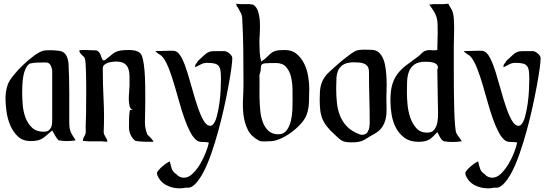

<svg xmlns="http://www.w3.org/2000/svg" viewBox="-20 -771 2981 1048"><path d="M258 -497Q269 -497 279 -496Q289 -495 300 -494Q329 -491 340.5 -470.5Q352 -450 354 -424Q358 -346 358 -267.5Q358 -189 358 -111Q358 -90 359.5 -77Q361 -64 365 -53.5Q369 -43 376 -32Q383 -21 393 -5Q382 -3 370 -2Q358 -1 347 -1Q335 -1 323 -2Q311 -3 300 -5Q289 -16 281 -30.5Q273 -45 265 -59Q248 -45 236.5 -34.5Q225 -24 213.5 -16.5Q202 -9 187 -5Q172 -1 147 -1Q105 -1 78.5 -25.5Q52 -50 36.5 -86Q21 -122 15.5 -162.5Q10 -203 10 -234Q10 -275 23 -311Q30 -330 53.5 -359.5Q77 -389 106.5 -417Q136 -445 166 -467Q196 -489 216 -494Q225 -496 236.5 -496.5Q248 -497 258 -497ZM142 -424Q127 -413 118.5 -393.5Q110 -374 106.5 -351Q103 -328 102 -305Q101 -282 101 -266Q101 -236 104 -199Q107 -162 119 -129.5Q131 -97 154.5 -74.5Q178 -52 218 -52Q236 -52 245.5 -59Q255 -66 259.5 -77Q264 -88 264.5 -101.5Q265 -115 265 -129V-380Q265 -396 257 -413Q249 -430 230 -430Q208 -430 186 -429.5Q164 -429 142 -424Z M413 -496Q421 -498 429.5 -498Q438 -498 446 -498Q462 -498 477 -497Q492 -496 507 -496Q523 -489 528.5 -472.5Q534 -456 541 -442H552Q574 -459 586.5 -470Q599 -481 611 -487Q623 -493 639.5 -495.5Q656 -498 685 -498Q701 -498 716 -495Q731 -492 744 -482Q754 -474 760 -447.5Q766 -421 769 -384Q772 -347 772.5 -304Q773 -261 773 -221.5Q773 -182 772 -150Q771 -118 771 -103Q771 -71 784 -37Q792 -28 802.5 -18.5Q813 -9 818 3Q793 3 768.5 2.5Q744 2 719 -2Q702 -15 693 -35Q684 -55 684 -76Q684 -100 684.5 -124Q685 -148 689 -171H705Q692 -175 687.5 -192Q683 -209 683 -229.5Q683 -250 685 -270.5Q687 -291 687 -304Q687 -329 687 -352.5Q687 -376 681 -394.5Q675 -413 659.5 -424Q644 -435 613 -435Q605 -435 592.5 -433.5Q580 -432 568.5 -428Q557 -424 549 -417Q541 -410 541 -398Q541 -312 545.5 -225Q550 -138 546 -52Q546 -43 549 -36.5Q552 -30 555.5 -24Q559 -18 562.5 -12Q566 -6 566 3Q533 -1 499.5 0.5Q466 2 433 -2Q433 -17 441 -28.5Q449 -40 448 -57Q447 -83 448.5 -108.5Q450 -134 450 -160Q450 -173 450 -197.5Q450 -222 450.5 -251Q451 -280 450.5 -311.5Q450 -343 449.5 -371Q449 -399 447.5 -420.5Q446 -442 443 -452Q441 -458 436 -462.5Q431 -467 426 -472Q421 -477 417 -482.5Q413 -488 413 -496Z M828 -492Q847 -492 865 -493Q883 -494 902 -494Q909 -494 920 -494Q931 -494 937 -492Q956 -486 972.5 -453.5Q989 -421 1003 -375.5Q1017 -330 1031 -279Q1045 -228 1060 -184.5Q1075 -141 1091.5 -112.5Q1108 -84 1129 -84L1139 -88Q1154 -101 1163 -134.5Q1172 -168 1177.5 -207Q1183 -246 1184.5 -282.5Q1186 -319 1186 -339Q1186 -365 1184 -382Q1182 -399 1174.5 -409.5Q1167 -420 1152 -424Q1137 -428 1110 -428Q1092 -428 1077 -420Q1062 -412 1046 -404L1045 -410Q1045 -418 1051 -424Q1057 -430 1060 -438Q1085 -461 1097 -472Q1109 -483 1120.5 -487.5Q1132 -492 1149.5 -492Q1167 -492 1204 -492Q1217 -492 1232.5 -479Q1248 -466 1248 -453Q1248 -436 1242.5 -396Q1237 -356 1227 -301.5Q1217 -247 1203 -183.5Q1189 -120 1171.5 -56.5Q1154 7 1134 65Q1114 123 1091.5 166.5Q1069 210 1045 234Q1021 258 996 253Q987 255 978 256Q969 257 960 257Q921 257 887.5 239.5Q854 222 838 184L837 170Q841 163 849.5 153.5Q858 144 868 135.5Q878 127 888.5 120Q899 113 907 110Q911 129 917 148.5Q923 168 942 179Q950 189 961 194Q972 199 984 199Q1009 199 1032 176.5Q1055 154 1073 123.5Q1091 93 1103.5 60.5Q1116 28 1120 7Q1107 4 1087 4Q1067 4 1056 -3Q1036 -17 1019 -49Q1002 -81 987 -123.5Q972 -166 958.5 -214.5Q945 -263 931.5 -308.5Q918 -354 903.5 -392Q889 -430 873 -453Q863 -467 850 -474Q837 -481 828 -492Z M1268 -751Q1291 -747 1314.5 -748.5Q1338 -750 1361 -746Q1381 -734 1389 -707.5Q1397 -681 1398.5 -650Q1400 -619 1398 -589Q1396 -559 1396 -538Q1396 -515 1397.5 -486.5Q1399 -458 1406 -435Q1428 -450 1439 -461.5Q1450 -473 1460.5 -481.5Q1471 -490 1486.5 -494Q1502 -498 1535 -498Q1574 -498 1599.5 -476.5Q1625 -455 1640.5 -423Q1656 -391 1662 -354.5Q1668 -318 1668 -287Q1668 -254 1666.5 -214Q1665 -174 1653 -143Q1644 -119 1620.5 -93.5Q1597 -68 1568 -47Q1539 -26 1507.5 -12.5Q1476 1 1450 0Q1442 0 1435 0.5Q1428 1 1420 1Q1412 1 1405 0Q1398 -1 1391 -5Q1350 -27 1332 -64Q1314 -101 1309 -144Q1304 -187 1306.5 -231.5Q1309 -276 1309 -315Q1309 -403 1308 -493.5Q1307 -584 1302 -672Q1301 -689 1293 -703Q1285 -717 1278 -731Q1271 -735 1271.5 -740.5Q1272 -746 1268 -751ZM1396 -361Q1397 -340 1396.5 -308Q1396 -276 1396.5 -240Q1397 -204 1400.5 -168Q1404 -132 1415 -103Q1426 -74 1446.5 -56Q1467 -38 1500 -38Q1529 -38 1545 -60Q1561 -82 1568 -112Q1575 -142 1576 -173.5Q1577 -205 1577 -225Q1577 -251 1576.5 -285.5Q1576 -320 1568.5 -351.5Q1561 -383 1542 -405Q1523 -427 1487 -427Q1445 -427 1428.5 -425.5Q1412 -424 1407.5 -417Q1403 -410 1403.5 -397Q1404 -384 1396 -361Z M2007 -499Q2032 -499 2048 -484.5Q2064 -470 2073 -446.5Q2082 -423 2085.5 -394Q2089 -365 2090 -336.5Q2091 -308 2090 -282Q2089 -256 2089 -240Q2089 -208 2090 -179Q2091 -150 2085.5 -124Q2080 -98 2065 -76Q2050 -54 2018 -37Q1999 -27 1987 -19Q1975 -11 1964 -5.5Q1953 0 1938.5 3Q1924 6 1901 6Q1881 6 1868.5 4Q1856 2 1847 -3Q1838 -8 1829 -16Q1820 -24 1806 -37Q1781 -60 1765 -80Q1749 -100 1740 -122Q1731 -144 1728 -169.5Q1725 -195 1725 -230Q1725 -254 1726.5 -274.5Q1728 -295 1734 -313.5Q1740 -332 1751 -348.5Q1762 -365 1781 -382Q1794 -393 1813 -410.5Q1832 -428 1853 -445Q1874 -462 1894 -476.5Q1914 -491 1929 -496Q1935 -498 1945.5 -499Q1956 -500 1967 -500Q1978 -500 1988.5 -499.5Q1999 -499 2007 -499ZM1815 -289Q1815 -248 1819 -209.5Q1823 -171 1836.5 -138Q1850 -105 1875.5 -79Q1901 -53 1945 -37Q1953 -35 1956 -35Q1967 -35 1976.5 -40.5Q1986 -46 1989 -57Q1994 -62 1996 -76Q1998 -90 1998 -97Q1998 -168 1996 -238Q1994 -308 1994 -378Q1994 -397 1987 -407.5Q1980 -418 1968.5 -423Q1957 -428 1943 -429.5Q1929 -431 1914 -431Q1877 -431 1857 -420Q1837 -409 1827.5 -390Q1818 -371 1816.5 -345Q1815 -319 1815 -289Z M2323 -746Q2349 -750 2375 -748.5Q2401 -747 2427 -751Q2432 -740 2440.5 -727Q2449 -714 2452 -702Q2456 -687 2457.5 -663.5Q2459 -640 2459 -615Q2459 -590 2458 -565.5Q2457 -541 2457 -524Q2457 -508 2457 -468Q2457 -428 2457 -377.5Q2457 -327 2457.5 -271.5Q2458 -216 2459.5 -168Q2461 -120 2464 -86Q2467 -52 2471 -44Q2477 -33 2485.5 -22Q2494 -11 2501 0Q2488 2 2476 3Q2464 4 2451 4Q2439 4 2426.5 3Q2414 2 2402 0Q2389 -8 2381.5 -22.5Q2374 -37 2367 -50Q2354 -36 2344 -26Q2334 -16 2323 -9.5Q2312 -3 2298.5 0Q2285 3 2264 3Q2218 3 2188.5 -18.5Q2159 -40 2141.5 -73Q2124 -106 2117.5 -146Q2111 -186 2111 -222Q2111 -274 2120.5 -307.5Q2130 -341 2149 -366.5Q2168 -392 2196.5 -414Q2225 -436 2264 -464Q2273 -471 2282.5 -481Q2292 -491 2303 -494Q2318 -499 2334.5 -497Q2351 -495 2367 -498Q2367 -521 2368 -544.5Q2369 -568 2369 -591Q2369 -619 2368.5 -638.5Q2368 -658 2363.5 -674.5Q2359 -691 2349.5 -707Q2340 -723 2323 -746ZM2201 -263Q2201 -237 2204.5 -200Q2208 -163 2219.5 -129Q2231 -95 2253 -71Q2275 -47 2311 -47Q2339 -47 2351.5 -64.5Q2364 -82 2368 -107Q2372 -132 2371 -159.5Q2370 -187 2370 -206Q2370 -252 2368.5 -298Q2367 -344 2367 -390Q2373 -405 2367.5 -414Q2362 -423 2350.5 -427.5Q2339 -432 2325.5 -433Q2312 -434 2303 -434Q2263 -434 2242 -419Q2221 -404 2212 -379.5Q2203 -355 2202 -324.5Q2201 -294 2201 -263Z M2511 -492Q2530 -492 2548 -493Q2566 -494 2585 -494Q2592 -494 2603 -494Q2614 -494 2620 -492Q2639 -486 2655.5 -453.5Q2672 -421 2686 -375.5Q2700 -330 2714 -279Q2728 -228 2743 -184.5Q2758 -141 2774.5 -112.5Q2791 -84 2812 -84L2822 -88Q2837 -101 2846 -134.5Q2855 -168 2860.5 -207Q2866 -246 2867.5 -282.5Q2869 -319 2869 -339Q2869 -365 2867 -382Q2865 -399 2857.5 -409.5Q2850 -420 2835 -424Q2820 -428 2793 -428Q2775 -428 2760 -420Q2745 -412 2729 -404L2728 -410Q2728 -418 2734 -424Q2740 -430 2743 -438Q2768 -461 2780 -472Q2792 -483 2803.5 -487.5Q2815 -492 2832.5 -492Q2850 -492 2887 -492Q2900 -492 2915.5 -479Q2931 -466 2931 -453Q2931 -436 2925.5 -396Q2920 -356 2910 -301.5Q2900 -247 2886 -183.5Q2872 -120 2854.5 -56.5Q2837 7 2817 65Q2797 123 2774.5 166.5Q2752 210 2728 234Q2704 258 2679 253Q2670 255 2661 256Q2652 257 2643 257Q2604 257 2570.5 239.5Q2537 222 2521 184L2520 170Q2524 163 2532.5 153.5Q2541 144 2551 135.5Q2561 127 2571.5 120Q2582 113 2590 110Q2594 129 2600 148.5Q2606 168 2625 179Q2633 189 2644 194Q2655 199 2667 199Q2692 199 2715 176.5Q2738 154 2756 123.5Q2774 93 2786.5 60.5Q2799 28 2803 7Q2790 4 2770 4Q2750 4 2739 -3Q2719 -17 2702 -49Q2685 -81 2670 -123.5Q2655 -166 2641.5 -214.5Q2628 -263 2614.5 -308.5Q2601 -354 2586.5 -392Q2572 -430 2556 -453Q2546 -467 2533 -474Q2520 -481 2511 -492Z"/></svg>

Font: Augsburger Schrift CAT
Style: Regular
Weight: 400
Designer: Peter Wiegel nach Roos&Junge Offenbach
Foundry: CAT-Fonts, Peter Wiegel
Version: Version 1.000